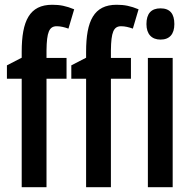

<svg xmlns="http://www.w3.org/2000/svg" viewBox="-20 -785 803 805"><path d="M259 -455V-542H175V-574C176 -650 186 -675 218 -675C234 -675 250 -671 267 -665L291 -746C257 -760 232 -765 199 -765C104 -765 71 -698 71 -568V-543L9 -511V-455H71V0H175V-455ZM529 -455V-542H445V-574C446 -650 456 -675 488 -675C504 -675 520 -671 537 -665L561 -746C527 -760 502 -765 469 -765C374 -765 341 -698 341 -568V-543L279 -511V-455H341V0H445V-455ZM653 -750C614 -750 594 -728 594 -684C594 -642 616 -619 653 -619C691 -619 711 -642 711 -684C711 -727 693 -750 653 -750ZM704 -542H600V0H704Z"/></svg>

Font: Noto Sans Display Condensed Medium
Style: Regular
Weight: 500
Width: 3
Designer: Monotype Design Team
Foundry: Monotype Imaging Inc.
Version: Version 1.900